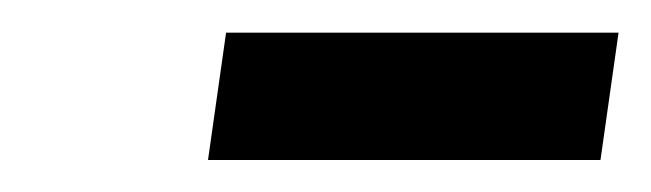

<svg xmlns="http://www.w3.org/2000/svg" viewBox="-20 -715 407 120"><path d="M110 -615H355.3L366.6 -694.6H121.3Z"/></svg>

Font: Secuela ExtLt
Style: Italic
Weight: 200
Italic angle: -8°
Designer: Fernando Haro
Foundry: deFharo
Version: Version 1.704